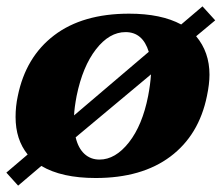

<svg xmlns="http://www.w3.org/2000/svg" viewBox="-33 -550 697 604"><path d="M584 -436Q626 -386 626 -315Q626 -286 618 -248Q593 -125 503 -57.5Q413 10 268 10Q161 10 97 -28L24 34L-13 -7L54 -64Q16 -111 16 -182Q16 -216 23 -248Q48 -371 137.5 -439Q227 -507 373 -507Q474 -507 537 -473L604 -530L644 -486ZM200 -187 435 -387Q416 -449 362 -449Q311 -449 269 -395Q227 -341 208 -248Q201 -211 200 -187ZM442 -316 205 -118Q213 -84 232.5 -66Q252 -48 280 -48Q330 -48 372.5 -102Q415 -156 433 -248Q440 -285 442 -316Z"/></svg>

Font: Trirong Black
Style: Italic
Weight: 900
Italic angle: -12°
Designer: Katatrad Team
Foundry: CadsonDemak
Version: Version 1.001